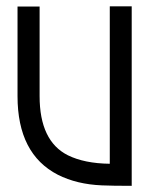

<svg xmlns="http://www.w3.org/2000/svg" viewBox="-20 -603 504 620"><path d="M405.3 -2.9Q343.3 -2.9 309.1 -4.4Q228 -7.8 167 -38.6Q36.6 -105.5 36.6 -292.5V-582H107.9V-292.5Q107.9 -147.5 199.2 -101.6Q252.9 -75.2 334.5 -74.2V-582.5H405.3Z"/></svg>

Font: Greenwashing Machine
Style: Regular
Weight: 400
Designer: Tup Wanders
Foundry: Free font, DO NOT SELL
Version: Version 1.00;August 10, 2023;FontCreator 11.5.0.2430 64-bit